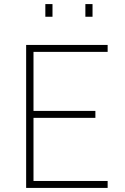

<svg xmlns="http://www.w3.org/2000/svg" viewBox="-20 -920 612 940"><path d="M108 0V-700H507V-666H144V-377H447V-343H144V-34H507V0ZM202 -838V-900H237V-838ZM398 -838V-900H433V-838Z"/></svg>

Font: TypoPRO Titillium Maps
Style: 1 wt
Weight: 100
Designer: Campivisivi
Foundry: Accademia di Belle Arti di Urbino and students of MA course of Visual design
Version: Version 001.001